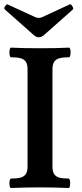

<svg xmlns="http://www.w3.org/2000/svg" viewBox="-20 -893 393 915"><path d="M24.9 -19Q24.9 -28.3 26.9 -35.2Q28.8 -42 32.2 -42Q60.5 -42 77.4 -46.4Q94.2 -50.8 102.8 -63.2Q111.3 -75.7 111.3 -99.1V-563Q111.3 -586.4 102.8 -598.9Q94.2 -611.3 77.4 -615.7Q60.5 -620.1 32.2 -620.1Q28.8 -620.1 26.9 -626.7Q24.9 -633.3 24.9 -642.6Q24.9 -652.3 26.9 -659.2Q28.8 -666 32.2 -666Q87.9 -663.1 170.9 -663.1Q253.9 -663.1 309.1 -666Q312.5 -666 314.5 -659.4Q316.4 -652.8 316.4 -643.6Q316.4 -634.3 314.5 -627.2Q312.5 -620.1 309.1 -620.1Q280.8 -620.1 263.9 -615.7Q247.1 -611.3 238.5 -598.9Q230 -586.4 230 -563V-99.1Q230 -75.7 238.3 -63.2Q246.6 -50.8 262.9 -46.4Q279.3 -42 307.1 -42Q310.5 -42 312.5 -35.6Q314.5 -29.3 314.5 -20Q314.5 -10.7 312.5 -3.9Q310.5 2.9 307.1 2.9Q238.3 0 169.9 0Q101.1 0 32.2 2.9Q28.8 2.9 26.9 -3.4Q24.9 -9.8 24.9 -19ZM140.6 -726.1 2.9 -848.1Q0.5 -850.6 0.5 -854Q0.5 -858.4 4.9 -864.3Q11.7 -874 15.6 -872.1L146.5 -812Q157.2 -807.6 165 -807.6Q173.8 -807.6 182.6 -812L312.5 -872.1Q313.5 -872.6 314.9 -872.6Q319.8 -872.6 324.7 -863.3Q329.1 -856 329.1 -852.1Q329.1 -849.6 327.6 -848.1L189.9 -726.1Q177.7 -715.3 165 -715.3Q152.8 -715.3 140.6 -726.1Z"/></svg>

Font: JuniusX
Style: Bold
Weight: 700
Designer: Peter S. Baker
Foundry: Briery Creek Software
Version: Version 1.004